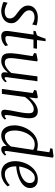

<svg xmlns="http://www.w3.org/2000/svg" viewBox="1064 -1920 867 3034"><g transform="rotate(90 1497.0 -403.5)"><path d="M367 -480H363Q353 -490 321.8 -503Q290.5 -516 253.5 -516Q223 -516 199 -507.5Q175 -499 160.5 -481.8Q146 -464.5 143.5 -438Q142 -409.5 155 -386.5Q168 -363.5 188.8 -345.2Q209.5 -327 230.5 -311.5Q254 -293.5 281.2 -271.5Q308.5 -249.5 328 -219.8Q347.5 -190 347.5 -148.5Q347.5 -111 332 -81.5Q316.5 -52 289.5 -31.8Q262.5 -11.5 227.8 -0.8Q193 10 154 10Q133 10 102.8 4.2Q72.5 -1.5 46.5 -10.2Q20.5 -19 11 -28.5L24.5 -90H27Q39 -80 62.5 -69.5Q86 -59 112 -51.8Q138 -44.5 157.5 -44.5Q185 -44.5 211.2 -51.2Q237.5 -58 254.8 -76.2Q272 -94.5 272 -128Q272 -157 256.5 -179.5Q241 -202 218.5 -219.8Q196 -237.5 175 -252Q156 -265 131 -287.8Q106 -310.5 87.2 -342.2Q68.5 -374 68.5 -414Q68.5 -462 94.2 -496.5Q120 -531 163 -549.5Q206 -568 257 -568Q283 -568 308.5 -564.8Q334 -561.5 353.8 -556.8Q373.5 -552 382 -548Z M557.5 -169.5Q555 -152.5 553.5 -139.5Q552 -126.5 551.2 -114.2Q550.5 -102 550.5 -86.5Q550.5 -72 558.2 -63.5Q566 -55 581.5 -55Q625 -55 653.5 -70.2Q682 -85.5 696 -97L708 -56Q697.5 -43.5 675.5 -28Q653.5 -12.5 622.5 -1.2Q591.5 10 553 10Q515 10 492.5 -9.8Q470 -29.5 470 -72.5Q470 -79 470.2 -86.5Q470.5 -94 471.2 -102.5Q472 -111 473 -119.8Q474 -128.5 475.5 -137.5L527 -499.5H466L474 -534.5L536.5 -554Q545.5 -565.5 555.8 -590.2Q566 -615 575.8 -642.8Q585.5 -670.5 592 -691H631.5L613.5 -555H750.5L743 -499.5H607Z M941.5 10Q905.5 10 878.5 -2Q851.5 -14 836.5 -43Q821.5 -72 821.5 -123Q821.5 -140.5 822.8 -161.2Q824 -182 826.5 -205Q829 -228 832 -251.2Q835 -274.5 838.5 -296L867.5 -486L818.5 -510L824.5 -545L931.5 -566L950.5 -556L914.5 -292Q912 -270.5 909.2 -250.5Q906.5 -230.5 904 -211.5Q901.5 -192.5 900 -173.8Q898.5 -155 898.5 -136Q898.5 -99 907.8 -79.5Q917 -60 934 -53Q951 -46 973.5 -46Q1002 -46 1032 -61.8Q1062 -77.5 1088.8 -101.5Q1115.5 -125.5 1133.5 -151L1187.5 -562H1264.5L1200.5 -80Q1198 -61.5 1202 -52.8Q1206 -44 1213.5 -44Q1223.5 -44 1236.5 -52Q1249.5 -60 1267.5 -78L1279.5 -55Q1275.5 -48.5 1260 -33Q1244.5 -17.5 1221.2 -4.2Q1198 9 1170.5 9Q1143.5 9 1131 -9Q1118.5 -27 1123.5 -57Q1123.5 -58.5 1124 -62.5Q1124.5 -66.5 1125.2 -72Q1126 -77.5 1126.5 -83.2Q1127 -89 1127.5 -94L1126.5 -95Q1111 -75.5 1091.5 -56.8Q1072 -38 1048.5 -23Q1025 -8 998.2 1Q971.5 10 941.5 10Z M1520.5 -432.5Q1541 -459.5 1566.2 -484Q1591.5 -508.5 1619.8 -527.5Q1648 -546.5 1677.8 -557.2Q1707.5 -568 1737.5 -568Q1789 -568 1819.2 -536.5Q1849.5 -505 1849.5 -424Q1849.5 -400 1845 -369Q1840.5 -338 1834.8 -306Q1829 -274 1824 -247Q1819.5 -222 1813.8 -192.2Q1808 -162.5 1803.5 -132.8Q1799 -103 1798 -78.5Q1797.5 -62 1800.2 -53Q1803 -44 1809.5 -44Q1819.5 -44 1831.2 -50Q1843 -56 1857.5 -69.5L1869.5 -47Q1866.5 -41.5 1852 -27.5Q1837.5 -13.5 1815.8 -1.8Q1794 10 1767.5 10Q1750.5 10 1738.2 4Q1726 -2 1719.8 -14.8Q1713.5 -27.5 1714.5 -48.5Q1715.5 -65.5 1718.2 -87Q1721 -108.5 1725.2 -132Q1729.5 -155.5 1734 -178.8Q1738.5 -202 1742.5 -222.5Q1746.5 -244 1751.2 -268.5Q1756 -293 1760.2 -319Q1764.5 -345 1767.2 -370.2Q1770 -395.5 1770 -418Q1770 -451.5 1763.5 -470Q1757 -488.5 1742.5 -496.2Q1728 -504 1703 -504Q1681 -504 1655.5 -492.8Q1630 -481.5 1604.2 -462Q1578.5 -442.5 1554.8 -417Q1531 -391.5 1512.5 -363.5L1463.5 0H1386.5L1451.5 -488L1403 -511L1410 -546.5L1515 -568L1534.5 -558Z M2366.5 -79Q2364.5 -61 2368 -52.5Q2371.5 -44 2378.5 -44Q2389 -44 2400 -50.5Q2411 -57 2425.5 -69.5L2438.5 -48Q2434.5 -42 2420.5 -28Q2406.5 -14 2385.5 -2Q2364.5 10 2338.5 10Q2313.5 10 2299.8 -4.2Q2286 -18.5 2287 -51V-77.5Q2271 -56.5 2246.5 -36.2Q2222 -16 2190.8 -3Q2159.5 10 2123 10Q2068 10 2032 -17.5Q1996 -45 1978.5 -92.5Q1961 -140 1961 -200.5Q1961 -246.5 1974.2 -297.2Q1987.5 -348 2013.5 -396Q2039.5 -444 2077.5 -483Q2115.5 -522 2165 -545Q2214.5 -568 2275 -568Q2294.5 -568 2316.8 -564Q2339 -560 2358 -554.5L2386.5 -750L2322.5 -766.5L2331 -800L2450.5 -817L2472 -805ZM2348.5 -493Q2331.5 -507.5 2308.5 -513.2Q2285.5 -519 2263 -519Q2218 -519 2182.5 -499Q2147 -479 2120.8 -445.5Q2094.5 -412 2077 -371Q2059.5 -330 2051 -287.2Q2042.5 -244.5 2042.5 -206.5Q2042.5 -157 2053.5 -121.2Q2064.5 -85.5 2086 -66.5Q2107.5 -47.5 2138.5 -47.5Q2173.5 -47.5 2204.2 -63.2Q2235 -79 2258.8 -101.5Q2282.5 -124 2295.5 -145Z M2925 -92Q2911 -72.5 2881.2 -48.5Q2851.5 -24.5 2810.2 -7.2Q2769 10 2720.5 10Q2667.5 10 2630 -9Q2592.5 -28 2569.5 -60.2Q2546.5 -92.5 2536.2 -132.2Q2526 -172 2527 -213Q2528.5 -283 2550.8 -346.8Q2573 -410.5 2611.8 -460.2Q2650.5 -510 2702 -539Q2753.5 -568 2814 -568Q2861 -568 2891.5 -552Q2922 -536 2937 -508.2Q2952 -480.5 2952 -446Q2952 -399.5 2926.8 -364Q2901.5 -328.5 2860.8 -303Q2820 -277.5 2773.5 -261Q2727 -244.5 2683.5 -236.2Q2640 -228 2610.5 -227.5Q2608 -198.5 2612.8 -167Q2617.5 -135.5 2631.2 -108Q2645 -80.5 2669.8 -63.5Q2694.5 -46.5 2732 -46.5Q2759.5 -46.5 2789.2 -55Q2819 -63.5 2849 -81Q2879 -98.5 2906 -126ZM2795.5 -520.5Q2755 -520.5 2722.8 -496.8Q2690.5 -473 2667.2 -435.2Q2644 -397.5 2630.2 -354.5Q2616.5 -311.5 2612.5 -272.5Q2644.5 -273.5 2680.2 -281Q2716 -288.5 2750 -302.5Q2784 -316.5 2811.8 -336.2Q2839.5 -356 2856 -381.8Q2872.5 -407.5 2872.5 -438.5Q2872.5 -479.5 2851.8 -500Q2831 -520.5 2795.5 -520.5Z"/></g></svg>

Font: Merriweather Light
Style: Italic
Weight: 300
Italic angle: -7.8°
Designer: Eben Sorkin
Foundry: Eben Sorkin
Version: Version 2.101